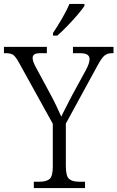

<svg xmlns="http://www.w3.org/2000/svg" viewBox="-27 -951 594 971"><path d="M144 0V-32H173Q207 -32 223.5 -45.5Q240 -59 240 -109V-325L69 -634Q53 -663 41 -672.5Q29 -682 3 -682H-7V-714H210V-682H178Q153 -682 145.5 -675Q138 -668 138 -658Q138 -647 143.5 -633.5Q149 -620 157 -606L226 -478Q243 -447 257 -417.5Q271 -388 283 -361Q291 -379 305 -405.5Q319 -432 335 -464L407 -596Q426 -631 426 -652Q426 -667 414.5 -674.5Q403 -682 377 -682H342V-714H547V-682H539Q516 -682 501.5 -670Q487 -658 467 -621L306 -326V-112Q306 -60 322.5 -46Q339 -32 373 -32H403V0ZM241 -784Q263 -817 286.5 -857Q310 -897 324 -931H400V-921Q389 -904 365 -876Q341 -848 313.5 -819.5Q286 -791 263 -771H241Z"/></svg>

Font: Noto Serif Ethiopic SemiCondensed Light
Style: Regular
Weight: 300
Width: 4
Designer: Monotype Design Team
Foundry: Monotype Imaging Inc.
Version: Version 2.102; ttfautohint (v1.8.4.7-5d5b)